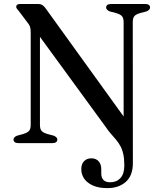

<svg xmlns="http://www.w3.org/2000/svg" viewBox="-20 -720 799 966"><path d="M511 -82.5 157 -567.5 181 -588.5V-91.5Q181 -71 189.2 -61.5Q197.5 -52 219.5 -45.5L250 -37.5Q268.5 -30 268.5 -17.5Q268.5 -10 262.5 -5Q256.5 0 244 0H72.5Q60 0 54 -5Q48 -10 48 -17.5Q48 -30.5 66.5 -37.5L96 -45.5Q117.5 -52 126 -61.5Q134.5 -71 134.5 -91.5V-557Q134.5 -575.5 131 -585.8Q127.5 -596 116.5 -609L75 -664Q68.5 -671.5 65 -676Q61.5 -680.5 61.5 -686.5Q61.5 -693 66.8 -696.5Q72 -700 80.5 -700H170Q181.5 -700 189.2 -696.8Q197 -693.5 207 -681.5L621 -107.5L602 -81.5V-608.5Q602 -629 593.5 -638.8Q585 -648.5 563 -654.5L532.5 -662.5Q514 -670 514 -682.5Q514 -690.5 520.2 -695.2Q526.5 -700 538.5 -700H710Q722.5 -700 728.8 -695.2Q735 -690.5 735 -682.5Q735 -669.5 716.5 -662.5L686.5 -654.5Q664.5 -648.5 656.2 -639Q648 -629.5 648 -608.5L648.5 100.5Q648.5 163.5 613 195Q577.5 226.5 520 226.5Q476.5 226.5 447.2 213.2Q418 200 403.5 178.8Q389 157.5 389 132Q389 105 403 90.8Q417 76.5 440 76.5Q462.5 76.5 476 91.2Q489.5 106 489.5 131V153Q489.5 174.5 501 186Q512.5 197.5 535.5 197Q566.5 197 586 175.8Q605.5 154.5 605.5 113Q605.5 79 600.2 55.2Q595 31.5 585.5 14.5Q576 -2.5 564 -17Q552 -31.5 538.2 -46.8Q524.5 -62 511 -82.5Z"/></svg>

Font: Fraunces 17pt
Style: Regular
Weight: 400
Version: Version 1.000;[b76b70a41]